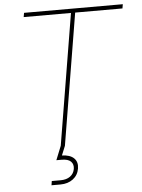

<svg xmlns="http://www.w3.org/2000/svg" viewBox="-61 -776 760 1027"><g transform="rotate(-5 319.0 -262.0)"><path d="M103.5 -705.1 107.4 -727.5H637.7L633.8 -705.1H379.9L263.2 0H240.7L357.4 -705.1ZM173.3 204.1 176.8 181.6H224.6Q255.9 181.6 275.6 167.2Q295.4 152.8 299.8 127.4Q303.7 102.5 288.8 87.6Q273.9 72.8 239.3 72.8H210.9L243.7 -8.8H260.7L263.2 0L242.7 50.3Q286.1 51.3 307.1 71.8Q328.1 92.3 322.3 127.4Q316.4 162.6 289.1 183.3Q261.7 204.1 221.2 204.1Z"/></g></svg>

Font: Inter Display Thin
Style: Italic
Weight: 100
Italic angle: -9.39999°
Designer: Rasmus Andersson
Foundry: rsms
Version: Version 4.000;git-a52131595